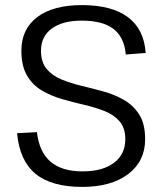

<svg xmlns="http://www.w3.org/2000/svg" viewBox="-20 -727 639 754"><path d="M303 7Q182 7 119.5 -44.5Q57 -96 47 -204L125 -208Q134 -130 178.5 -92Q223 -54 304 -54Q383 -54 427.5 -87.5Q472 -121 472 -180Q472 -224 450 -250Q428 -276 391.5 -290.5Q355 -305 312 -315Q269 -325 225 -337.5Q181 -350 144.5 -371.5Q108 -393 86 -430.5Q64 -468 64 -528Q64 -613 126.5 -660Q189 -707 302 -707Q419 -707 482.5 -659.5Q546 -612 552 -519L474 -513Q468 -581 425.5 -613.5Q383 -646 301 -646Q226 -646 183.5 -615Q141 -584 141 -528Q141 -483 163 -456.5Q185 -430 221.5 -415Q258 -400 302 -389.5Q346 -379 389 -367Q432 -355 468.5 -333.5Q505 -312 527.5 -276Q550 -240 550 -180Q550 -94 483.5 -43.5Q417 7 303 7Z"/></svg>

Font: Pathway Extreme 8pt Thin 12pt Light
Style: Regular
Weight: 300
Version: Version 1.001;gftools[0.9.26]